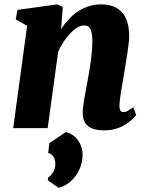

<svg xmlns="http://www.w3.org/2000/svg" viewBox="-20 -588 679 881"><path d="M40.5 0H198.7L247.1 -352.1C277.3 -416.5 326.7 -471.2 365.2 -471.2C391.1 -471.2 402.8 -456.5 403.8 -402.8C404.8 -346.2 391.1 -268.6 381.8 -216.3C371.6 -161.6 359.4 -100.6 359.4 -73.2C359.4 -35.6 370.6 10.3 458.5 10.3C546.4 10.3 594.2 -46.4 605 -60.5L591.3 -96.2C567.9 -78.6 558.1 -73.7 547.4 -73.7C537.6 -73.7 528.3 -77.1 528.3 -100.6C528.3 -136.7 540.5 -196.8 548.8 -246.6C558.1 -301.3 572.8 -391.1 572.8 -420.4C572.8 -529.8 518.6 -567.9 443.4 -567.9C366.2 -567.9 303.2 -522 260.3 -453.6L268.1 -556.2L242.7 -567.9L60.1 -542.5L52.2 -499L104.5 -469.7ZM206.5 68.8 201.2 114.3C220.2 116.2 233.9 139.2 233.9 163.6C233.9 198.7 211.9 220.2 200.7 226.6L199.2 239.3L248 273.4C298.3 264.2 358.9 205.1 358.9 121.6C358.9 70.3 325.7 27.3 281.7 18.1Z"/></svg>

Font: Merriweather
Style: Heavy Italic
Weight: 900
Italic angle: -7.5°
Designer: Eben Sorkin
Foundry: Eben Sorkin
Version: Version 1.001